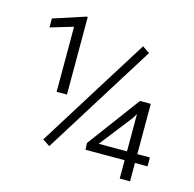

<svg xmlns="http://www.w3.org/2000/svg" viewBox="-104 -816 933 922"><g transform="rotate(15 362.5 -355.0)"><path d="M220.7 -710V-324.2H169.4V-647.5L56.2 -613.8V-658.2L214.4 -710ZM549.8 -618.7 202.6 -63 166.5 -86.9 513.7 -642.6ZM683.6 -135.3V-91.3H621.1V0H569.8V-91.3H375.5L373.5 -124L567.4 -385.3H621.1V-135.3ZM429.2 -135.3H569.8V-320.8L555.2 -296.9Z"/></g></svg>

Font: Vazirmatn UI FD ExtraLight
Style: Regular
Weight: 200
Designer: Saber Rastikerdar
Foundry: Saber Rastikerdar
Version: Version 33.003